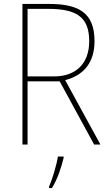

<svg xmlns="http://www.w3.org/2000/svg" viewBox="-20 -734 554 975"><path d="M228 -714H94V0H120V-321H283L458 0H490L311 -327C406 -352 460 -417 460 -525C460 -671 378 -714 228 -714ZM224 -689C368 -689 433 -648 433 -525C433 -406 360 -346 255 -346H120V-689ZM303 68V61H274C268 103 244 181 229 214V221H244C272 175 291 118 303 68Z"/></svg>

Font: Noto Sans Devanagari SemiCondensed Thin
Style: Regular
Weight: 100
Width: 4
Designer: Jelle Bosma - Monotype Design Team
Foundry: Monotype Imaging Inc.
Version: Version 2.004